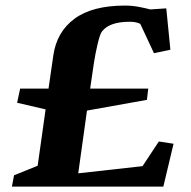

<svg xmlns="http://www.w3.org/2000/svg" viewBox="-20 -687 703 707"><path d="M521 -319.3 300.3 -279.8 268.1 -48.8 504.9 -75.2 564.9 -166 619.1 -157.7 581.5 0H23.9L31.7 -41.5L118.7 -76.7L147.9 -284.2L43 -308.6L54.2 -360.8H158.7L176.3 -482.4Q188.5 -569.3 254.2 -617.9Q319.8 -666.5 440.9 -666.5Q465.8 -666.5 491.7 -661.6Q517.6 -656.7 533.2 -652.3L592.3 -656.2L607.4 -503.9L546.9 -491.2L496.6 -599.1Q481.4 -606.9 458 -606.9Q384.3 -606.9 356.9 -572.8Q349.1 -564.9 340.1 -527.6Q331.1 -490.2 325.7 -454.6L312 -360.8H525.9Z"/></svg>

Font: Vesper Libre
Style: Bold
Weight: 700
Designer: Robert Keller & Kimya Gandhi
Foundry: Mota Italic
Version: Version 1.058